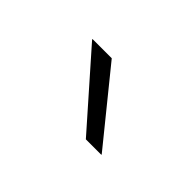

<svg xmlns="http://www.w3.org/2000/svg" viewBox="-37 -780 325 325"><g transform="rotate(45 126.0 -617.0)"><path d="M99 -681 202 -554V-553H165L53 -680V-681Z"/></g></svg>

Font: Anek Telugu Medium ExtraLight
Style: Regular
Weight: 250
Version: Version 1.003